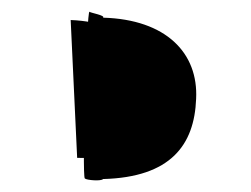

<svg xmlns="http://www.w3.org/2000/svg" viewBox="-20 -384 426 326"><path d="M100 -350 111 -116C213 -112 245 -166 242 -226C239 -288 202 -346 100 -350ZM124 -81C127 -78 152 -76 155 -80C270 -83 310 -138 313 -216C317 -294 262 -351 155 -354C159 -358 134 -362 132 -364C127 -368 119 -86 124 -81Z"/></svg>

Font: pokerface
Style: Regular
Weight: 400
Version: Version 1